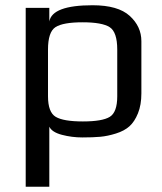

<svg xmlns="http://www.w3.org/2000/svg" viewBox="-20 -514 619 732"><path d="M519 -357V-158Q519 -114 506 -82Q493 -50 473.5 -32.5Q454 -15 422 -5Q390 5 362 7.5Q334 10 294 10Q254 10 216 0Q178 -10 168 -31V198H78V-484H168V-432Q179 -494 333 -494Q430 -494 474.5 -453.5Q519 -413 519 -357ZM427 -147V-325Q427 -392 398 -410.5Q369 -429 295 -429Q220 -429 191.5 -410.5Q163 -392 163 -325V-147Q163 -86 192.5 -68.5Q222 -51 296 -51Q370 -51 398.5 -68.5Q427 -86 427 -147Z"/></svg>

Font: Play
Style: Regular
Weight: 400
Designer: Jonas Hecksher
Foundry: Jonas Hecksher, Playtypeª, e-types AS
Version: Version 1.002